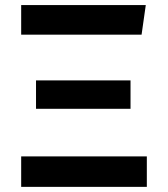

<svg xmlns="http://www.w3.org/2000/svg" viewBox="-20 -729 655 749"><path d="M548.7 -709.2 532.3 -593.8H62.6V-709.2ZM489.2 -415.4V-304.6H120.5V-415.4ZM552.8 -119V0H62.6V-119Z"/></svg>

Font: Fira Code SemiBold
Style: Regular
Weight: 600
Designer: Carrois Corporate, Edenspiekermann AG, Nikita Prokopov
Foundry: Carrois Corporate, Edenspiekermann AG, Nikita Prokopov
Version: Version 6.002